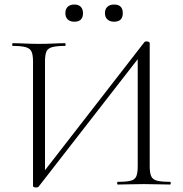

<svg xmlns="http://www.w3.org/2000/svg" viewBox="-20 -816 810 849"><path d="M164 -44 618 -629Q621 -633 628 -633Q633 -633 637.5 -631Q642 -629 642 -626V-81Q642 -52 648.5 -37Q655 -22 674.5 -17Q694 -12 732 -12Q735 -12 735 -6Q735 0 732 0Q709 0 679 -1Q649 -2 616 -2Q582 -2 553 -1Q524 0 501 0Q498 0 498 -6Q498 -12 501 -12Q540 -12 558.5 -17Q577 -22 583 -37Q589 -52 589 -81V-582L605 -575L151 9Q148 13 140 13Q135 13 130.5 11.5Q126 10 126 6V-544Q126 -573 119.5 -587.5Q113 -602 93.5 -607.5Q74 -613 36 -613Q34 -613 34 -619Q34 -625 36 -625Q60 -625 90 -623.5Q120 -622 152 -622Q187 -622 215.5 -623.5Q244 -625 268 -625Q270 -625 270 -619Q270 -613 268 -613Q230 -613 210.5 -607.5Q191 -602 185 -587.5Q179 -573 179 -544V-37ZM309 -720Q290 -720 279.5 -730Q269 -740 269 -758Q269 -776 279.5 -786Q290 -796 309 -796Q327 -796 337 -786Q347 -776 347 -758Q347 -720 309 -720ZM484 -720Q466 -720 455 -730Q444 -740 444 -758Q444 -776 455 -786Q466 -796 484 -796Q523 -796 523 -758Q523 -720 484 -720Z"/></svg>

Font: Cormorant Garamond Light
Style: Regular
Weight: 300
Designer: Christian Thalmann (Catharsis Fonts)
Foundry: Catharsis Fonts
Version: Version 4.001